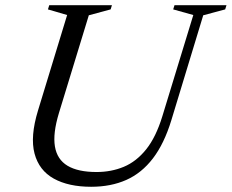

<svg xmlns="http://www.w3.org/2000/svg" viewBox="-20 -705 887 735"><path d="M205.5 -272Q182 -194.5 190.2 -144.5Q198.5 -94.5 238.5 -70.5Q278.5 -46.5 349.5 -46.5Q406 -46.5 454 -66.5Q502 -86.5 539.5 -133.2Q577 -180 601.5 -260L720 -647.5L643 -669L648 -685H847L842 -669L758 -646.5L636 -245Q608.5 -155 565.5 -98.8Q522.5 -42.5 463.5 -16.2Q404.5 10 329 10Q242.5 10 186 -21.2Q129.5 -52.5 112.2 -117.2Q95 -182 125.5 -282L237 -647.5L163.5 -669L168.5 -685H408.5L403.5 -669L320 -646.5Z"/></svg>

Font: Newsreader 36pt
Style: Italic
Weight: 400
Italic angle: -17°
Designer: Hugues Gentile
Foundry: Production Type
Version: Version 1.003